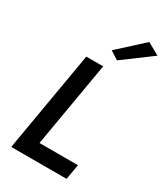

<svg xmlns="http://www.w3.org/2000/svg" viewBox="-233 -1064 1003 1161"><g transform="rotate(30 268.5 -483.5)"><path d="M537 -920 339 -773 281 -810 453 -967ZM167 -700H285L183 -106H452L433 0H47Z"/></g></svg>

Font: Jost* Medium
Style: Italic
Weight: 500
Italic angle: -10°
Version: Version 3.7